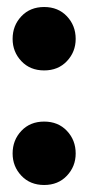

<svg xmlns="http://www.w3.org/2000/svg" viewBox="-20 -524 252 548"><path d="M106 4Q66 4 41 -22.5Q16 -49 16 -86Q16 -124 41 -150.5Q66 -177 106 -177Q146 -177 171 -150.5Q196 -124 196 -86Q196 -49 171 -22.5Q146 4 106 4ZM106 -323Q66 -323 41 -349.5Q16 -376 16 -413Q16 -451 41 -477.5Q66 -504 106 -504Q146 -504 171 -477.5Q196 -451 196 -413Q196 -376 171 -349.5Q146 -323 106 -323Z"/></svg>

Font: Phudu Light
Style: Bold
Weight: 700
Version: Version 1.005;gftools[0.9.23]